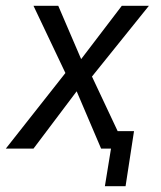

<svg xmlns="http://www.w3.org/2000/svg" viewBox="-40 -510 552 659"><path d="M320 129 341 0H308L317 -60H420L391 129ZM-20 0 196 -274 198 -231 75 -490H160L245 -292H227L378 -490H471L265 -234V-270L392 0H307L217 -211H234L75 0Z"/></svg>

Font: Nunito Sans 10pt Condensed
Style: Italic
Weight: 400
Width: 3
Italic angle: -9°
Designer: Vernon Adams
Foundry: Vernon Adams
Version: Version 3.101;gftools[0.9.27]